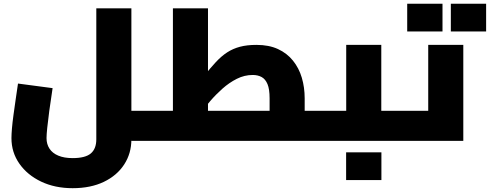

<svg xmlns="http://www.w3.org/2000/svg" viewBox="-20 -738 2567 1006"><path d="M668.4 0V-157.6H777.5V0ZM360.5 248Q268 248 195.6 213.6Q123.3 179.1 81.7 119.8Q40 60.5 40 -14.3Q40 -34.3 42.7 -65.9Q45.4 -97.5 50.7 -136.1Q55.9 -174.7 62.1 -216.9Q68.3 -259.1 74.3 -300.2L255.6 -276.2Q245.1 -209.4 238.2 -156.9Q231.2 -104.4 227.5 -68.3Q223.8 -32.3 223.8 -14.3Q223.8 17.2 239.3 40.9Q254.7 64.6 285.5 77.5Q316.2 90.4 360.5 90.4Q426.9 90.4 455.8 66Q484.6 41.5 484.6 -7.7V-694.5H668.4V-7.7Q668.4 65.4 630.9 123.4Q593.3 181.5 524.3 214.7Q455.2 248 360.5 248ZM777.5 0V-157.6Q788.4 -157.6 792.9 -136.6Q797.5 -115.7 797.5 -78.8Q797.5 -42.5 792.9 -21.3Q788.4 0 777.5 0Z M1576.4 0V-157.6H1685.4V0ZM777 0V-157.6H1551.5L1392.6 -21V-222.7Q1392.6 -271 1381.6 -297.3Q1370.5 -323.7 1350.7 -334.4Q1330.9 -345.2 1304.1 -345.2Q1260.8 -345.2 1220.8 -325Q1180.9 -304.9 1145.7 -273.6Q1110.4 -242.2 1081.4 -208.3Q1052.4 -174.4 1032.2 -146.4Q1011.9 -118.3 1001.4 -105.4L970.1 -242.4Q1015.1 -297.2 1048.9 -339.8Q1082.7 -382.4 1111.5 -413.2Q1140.3 -444.1 1170.5 -463.7Q1200.7 -483.3 1237.4 -493Q1274 -502.8 1324 -502.8Q1389 -502.8 1436.4 -481Q1483.8 -459.2 1515.1 -420.2Q1546.4 -381.3 1561.4 -330.8Q1576.4 -280.2 1576.4 -222.7V0ZM886 -157.6V-694.5H1069.8V-157.6ZM777 0Q766.1 0 761.6 -21.3Q757 -42.5 757 -78.8Q757 -115.7 761.6 -136.6Q766.1 -157.6 777 -157.6ZM1685.4 0V-157.6Q1696.3 -157.6 1700.9 -136.6Q1705.4 -115.7 1705.4 -78.8Q1705.4 -42.5 1700.9 -21.3Q1696.3 0 1685.4 0Z M1977.8 0V-157.6H2086.9V0ZM1685 0V-157.6H1903.4L1794 -67.8V-502.8H1977.8V0ZM1685 0Q1674.1 0 1669.6 -21.3Q1665 -42.5 1665 -79.1Q1665 -115.7 1669.6 -136.6Q1674.1 -157.6 1685 -157.6ZM2086.9 0V-157.6Q2097.8 -157.6 2102.3 -136.6Q2106.9 -115.7 2106.9 -79.1Q2106.9 -42.5 2102.3 -21.3Q2097.8 0 2086.9 0ZM1793.5 205.4V60H1978.4V205.4Z M2087 0V-157.6H2333.1L2223.7 -67.8V-502.8H2407.5V0ZM2087 0Q2076.1 0 2071.6 -21.3Q2067 -42.5 2067 -78.8Q2067 -115.7 2071.6 -136.6Q2076.1 -157.6 2087 -157.6ZM2113.6 -573V-718.4H2298.5V-573ZM2342.2 -573V-718.4H2527.1V-573Z"/></svg>

Font: TitilliumWeb ExtraLight
Style: Regular
Weight: 400
Designer: Mohamed Gaber, Accademia di Belle Arti di Urbino and others
Foundry: Kief Type Foundry, Accademia di Belle Arti di Urbino and others
Version: Version 3.000; ttfautohint (v1.8.2)